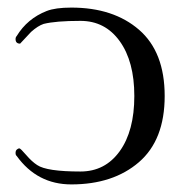

<svg xmlns="http://www.w3.org/2000/svg" viewBox="-20 -473 498 506"><path d="M33 -358 62 -389Q80 -405 95 -410Q127 -418 192 -418Q257 -418 295.5 -364.5Q334 -311 334 -220Q334 -128 295.5 -74.5Q257 -21 192 -21Q103 -21 78 -38Q64 -47 49 -64.5Q34 -82 31 -82Q28 -82 24.5 -79Q21 -76 21 -70Q21 -64 24 -62Q78 13 168 13Q278 13 346 -45.5Q414 -104 414 -220Q414 -336 346.5 -394.5Q279 -453 168 -453Q126 -453 103 -444Q52 -424 24 -378Q21 -375 21 -370Q21 -358 33 -358Z"/></svg>

Font: Cardo
Style: Regular
Weight: 400
Designer: David J. Perry
Foundry: David J. Perry
Version: Version 1.0451